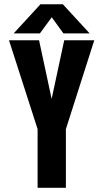

<svg xmlns="http://www.w3.org/2000/svg" viewBox="-20 -891 490 911"><path d="M284.7 -700H427.3L292.6 -278.4L219.1 -394ZM165.3 -700 231 -394 158.4 -278.4 22.7 -700ZM158.4 0V-400.9H292.6V0ZM405.3 -732.6H280.9L225.6 -809L169.3 -732.6H44.9L171.9 -870.7H278.3Z"/></svg>

Font: League Mono Thin Condensed
Style: Regular
Weight: 100
Width: 1
Designer: Tyler Finck
Foundry: The League of Moveable Type / Tyler Finck
Version: Version 2.300;RELEASE